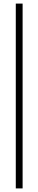

<svg xmlns="http://www.w3.org/2000/svg" viewBox="-20 -830 214 1070"><path d="M68 220H106V-810H68Z"/></svg>

Font: Aspekta 150
Style: Regular
Weight: 150
Designer: Ivo Dolenc
Version: Version 2.000